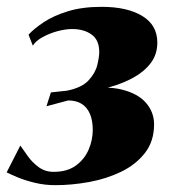

<svg xmlns="http://www.w3.org/2000/svg" viewBox="-32 -534 500 562"><path d="M130 8Q99 8 70.8 1.2Q42.5 -5.5 20.8 -14.5Q-1 -23.5 -12.5 -29.5L27.5 -108Q36.5 -95 49.5 -76.8Q62.5 -58.5 81.2 -44.8Q100 -31 125 -31Q165 -31 190.2 -49.5Q215.5 -68 227.5 -96.2Q239.5 -124.5 239.5 -153.5Q239.5 -181.5 231.2 -200.8Q223 -220 207 -230Q191 -240 167.5 -240L104 -223L117 -263.5L163.5 -268.5Q207 -277 227 -298.5Q247 -320 252.8 -343.8Q258.5 -367.5 258.5 -381.5Q258.5 -417 236 -433Q213.5 -449 179.5 -449Q160 -449 136.5 -442.8Q113 -436.5 93 -425.5Q73 -414.5 64 -400.5L51.5 -432.5Q67.5 -450 96 -469Q124.5 -488 166.8 -501Q209 -514 265.5 -514Q340.5 -514 384.5 -487.2Q428.5 -460.5 428.5 -409.5Q428.5 -375 409.5 -349.8Q390.5 -324.5 359.2 -307.2Q328 -290 290.8 -279.5Q253.5 -269 217.5 -264.5L206 -272Q277.5 -283.5 324.8 -271.8Q372 -260 395.5 -232.8Q419 -205.5 419 -170Q419 -120.5 392.2 -86.2Q365.5 -52 322.5 -31.2Q279.5 -10.5 228.8 -1.2Q178 8 130 8Z"/></svg>

Font: Merriweather 144pt Black
Style: Italic
Weight: 900
Italic angle: -7.8°
Version: Version 2.101